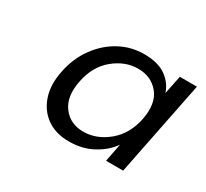

<svg xmlns="http://www.w3.org/2000/svg" viewBox="-85 -834 659 613"><g transform="rotate(30 244.5 -528.0)"><path d="M91 -529Q102 -583 131.5 -623.5Q161 -664 202.5 -686.5Q244 -709 292 -709Q343 -709 372.5 -688Q402 -667 412 -635L426 -703H489L419 -353H356L369 -420Q348 -389 309.5 -368Q271 -347 222 -347Q173 -347 140 -370.5Q107 -394 93.5 -435Q80 -476 91 -529ZM156 -529Q144 -468 171 -432.5Q198 -397 246 -397Q295 -397 337 -432Q379 -467 391 -528Q403 -590 375 -624.5Q347 -659 298 -659Q251 -659 209.5 -625Q168 -591 156 -529Z"/></g></svg>

Font: Albert Sans
Style: Italic
Weight: 400
Italic angle: -11.25°
Designer: Andreas Rasmussen
Foundry: a.Foundry
Version: Version 1.025